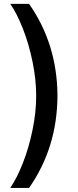

<svg xmlns="http://www.w3.org/2000/svg" viewBox="-20 -757 397 977"><path d="M127.9 199.2H32.2Q66.4 149.4 96.7 72Q127 -5.4 145.5 -95.5Q164.1 -185.5 164.1 -269.5Q164.1 -353 145.5 -443.1Q127 -533.2 96.7 -610.6Q66.4 -688 32.2 -737.3H127.9Q271 -533.2 272.5 -269.5Q271 -4.9 127.9 199.2Z"/></svg>

Font: Pretendard JP Medium
Style: Regular
Weight: 500
Designer: Base glyphs from Inter by Rasmus Andersson; Hangeul glyphs from Noto Sans CJK(Source Han Sans) by Jang Soo-young and Kan
Foundry: Kil Hyung-jin
Version: Version 1.309